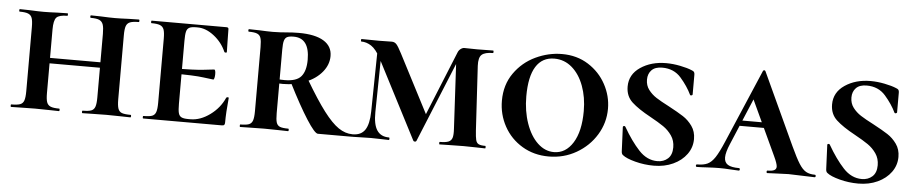

<svg xmlns="http://www.w3.org/2000/svg" viewBox="-35 -695 4365 915"><g transform="rotate(5 2147.5 -237.5)"><path d="M372 -456Q369 -456 369 -462Q369 -468 372 -468L420 -467Q460 -465 487 -465Q511 -465 553 -467L601 -468Q604 -468 604 -462Q604 -456 601 -456Q573 -456 559.5 -450.5Q546 -445 541 -431Q536 -417 536 -387V-81Q536 -51 541 -36.5Q546 -22 559 -17Q572 -12 601 -12Q604 -12 604 -6Q604 0 601 0Q570 0 553 -1L487 -2L420 -1Q403 0 372 0Q369 0 369 -6Q369 -12 372 -12Q400 -12 413 -17Q426 -22 431 -36.5Q436 -51 436 -81V-385Q436 -415 431 -429.5Q426 -444 413 -450Q400 -456 372 -456ZM143 -249H482V-223H143ZM32 -456Q29 -456 29 -462Q29 -468 32 -468L80 -467Q120 -465 145 -465Q172 -465 212 -467L260 -468Q262 -468 262 -462Q262 -456 260 -456Q220 -456 207.5 -442Q195 -428 195 -385V-81Q195 -51 200 -37Q205 -23 218.5 -17.5Q232 -12 260 -12Q262 -12 262 -6Q262 0 260 0Q229 0 212 -1L145 -2L80 -1Q62 0 30 0Q28 0 28 -6Q28 -12 30 -12Q59 -12 72.5 -17Q86 -22 91 -36.5Q96 -51 96 -81V-387Q96 -417 91 -431Q86 -445 72.5 -450.5Q59 -456 32 -456Z M662 -12Q691 -12 704 -17Q717 -22 722 -36.5Q727 -51 727 -81V-387Q727 -417 722 -431Q717 -445 703.5 -450.5Q690 -456 662 -456Q660 -456 660 -462Q660 -468 662 -468H1020Q1030 -468 1030 -460L1031 -398Q1032 -379 1032 -350Q1032 -347 1026.5 -347Q1021 -347 1020 -350Q1001 -394 962 -424.5Q923 -455 883 -455H876Q854 -455 843.5 -449.5Q833 -444 829.5 -430Q826 -416 826 -386V-85Q826 -55 829.5 -41Q833 -27 843.5 -21.5Q854 -16 876 -16H887Q934 -16 980 -49.5Q1026 -83 1048 -133Q1050 -136 1055 -136Q1060 -136 1060 -133Q1053 -61 1053 -15Q1053 -7 1050 -3.5Q1047 0 1038 0H662Q660 0 660 -6Q660 -12 662 -12ZM782 -226V-251Q887 -251 930.5 -256.5Q974 -262 979 -262Q986 -262 986 -240Q986 -230 984 -222Q982 -214 979 -214Q974 -214 930.5 -220Q887 -226 782 -226Z M1356 0Q1326 0 1309 -1L1241 -2L1176 -1Q1158 0 1126 0Q1124 0 1124 -6Q1124 -12 1126 -12Q1154 -12 1167 -17Q1180 -22 1185 -36.5Q1190 -51 1190 -81V-387Q1190 -417 1185.5 -431Q1181 -445 1168 -450.5Q1155 -456 1128 -456Q1125 -456 1125 -462Q1125 -468 1128 -468L1177 -467Q1217 -465 1241 -465Q1260 -465 1276 -466Q1292 -467 1304 -468Q1337 -471 1366 -471Q1444 -471 1485 -446Q1526 -421 1526 -374Q1526 -333 1497.5 -298Q1469 -263 1419.5 -242.5Q1370 -222 1311 -222Q1279 -222 1256 -226L1255 -248Q1280 -241 1318 -241Q1375 -241 1397 -267.5Q1419 -294 1419 -347Q1419 -451 1343 -451Q1322 -451 1312 -446Q1302 -441 1298 -427.5Q1294 -414 1294 -385V-81Q1294 -50 1298.5 -36Q1303 -22 1315.5 -17Q1328 -12 1356 -12Q1358 -12 1358 -6Q1358 0 1356 0ZM1662 0H1498Q1483 0 1443 -62.5Q1403 -125 1349 -232L1429 -253Q1484 -160 1523.5 -108Q1563 -56 1595.5 -34Q1628 -12 1662 -12Q1665 -12 1665 -6Q1665 0 1662 0Z M1747 -446 1767 -443 1762 -127Q1761 -68 1779.5 -40Q1798 -12 1837 -12Q1840 -12 1840 -6Q1840 0 1837 0Q1813 0 1800 -1L1752 -2L1703 -1Q1690 0 1664 0Q1662 0 1662 -6Q1662 -12 1664 -12Q1704 -12 1722.5 -40Q1741 -68 1742 -127ZM2298 0Q2271 0 2255 -1L2195 -2L2127 -1Q2110 0 2080 0Q2078 0 2078 -6Q2078 -12 2080 -12Q2108 -12 2121.5 -17.5Q2135 -23 2139.5 -37Q2144 -51 2142 -81L2124 -414L2153 -456L1969 -7Q1967 -3 1962 -3Q1956 -3 1954 -7L1759 -385Q1737 -426 1714 -441Q1691 -456 1666 -456Q1664 -456 1664 -462Q1664 -468 1666 -468L1749 -467L1811 -468Q1824 -468 1833 -458.5Q1842 -449 1859 -416L2007 -130L1961 -35L2127 -443Q2131 -454 2140 -461Q2149 -468 2158 -468L2220 -467L2296 -468Q2298 -468 2298 -462Q2298 -456 2296 -456Q2258 -456 2242.5 -442.5Q2227 -429 2229 -389L2247 -81Q2249 -50 2252.5 -36Q2256 -22 2266 -17Q2276 -12 2298 -12Q2300 -12 2300 -6Q2300 0 2298 0Z M2358 -234Q2358 -310 2397.5 -366Q2437 -422 2498.5 -451Q2560 -480 2625 -480Q2696 -480 2750.5 -445.5Q2805 -411 2835 -355.5Q2865 -300 2865 -239Q2865 -172 2830 -114.5Q2795 -57 2735 -22.5Q2675 12 2603 12Q2532 12 2476 -21.5Q2420 -55 2389 -111.5Q2358 -168 2358 -234ZM2751 -218Q2751 -284 2731 -338Q2711 -392 2674.5 -423.5Q2638 -455 2590 -455Q2532 -455 2502 -407Q2472 -359 2472 -265Q2472 -194 2492.5 -135.5Q2513 -77 2548 -44Q2583 -11 2626 -11Q2682 -11 2716.5 -66Q2751 -121 2751 -218Z M3153 -276Q3198 -252 3223.5 -235.5Q3249 -219 3267.5 -193Q3286 -167 3286 -131Q3286 -91 3262.5 -58.5Q3239 -26 3198 -7Q3157 12 3106 12Q3060 12 3016.5 0.5Q2973 -11 2956 -25Q2948 -30 2948 -46L2943 -159Q2943 -163 2948 -164Q2953 -165 2955 -161Q2993 -95 3032 -53Q3071 -11 3121 -11Q3151 -11 3171 -29Q3191 -47 3191 -83Q3191 -115 3174.5 -139Q3158 -163 3134 -179.5Q3110 -196 3070 -218Q3011 -250 2980 -278.5Q2949 -307 2949 -353Q2949 -411 3000 -445.5Q3051 -480 3123 -480Q3155 -480 3190 -473Q3225 -466 3246 -457Q3255 -454 3258 -449.5Q3261 -445 3261 -437V-342Q3261 -339 3256 -337.5Q3251 -336 3249 -339Q3230 -379 3196 -418Q3162 -457 3106 -457Q3072 -457 3055 -439.5Q3038 -422 3038 -394Q3038 -366 3053.5 -345.5Q3069 -325 3091.5 -310.5Q3114 -296 3153 -276Z M3497 -239H3680L3687 -213H3482ZM3874 0Q3853 0 3811 -2Q3767 -4 3749 -4Q3732 -4 3696 -2Q3662 0 3648 0Q3644 0 3644 -6Q3644 -12 3648 -12Q3671 -12 3680.5 -17.5Q3690 -23 3690 -34Q3690 -48 3673 -84L3546 -357L3590 -434L3459 -123Q3441 -81 3441 -57Q3441 -33 3458 -22.5Q3475 -12 3511 -12Q3516 -12 3516 -6Q3516 0 3511 0Q3497 0 3471 -2Q3443 -4 3419 -4Q3394 -4 3360 -2Q3330 0 3311 0Q3306 0 3306 -6Q3306 -12 3311 -12Q3342 -12 3361 -21Q3380 -30 3396.5 -55Q3413 -80 3435 -132L3585 -483Q3587 -487 3591 -487Q3595 -487 3597 -483L3757 -137Q3782 -83 3798.5 -57Q3815 -31 3832 -21.5Q3849 -12 3874 -12Q3879 -12 3879 -6Q3879 0 3874 0Z M4131 -276Q4176 -252 4201.5 -235.5Q4227 -219 4245.5 -193Q4264 -167 4264 -131Q4264 -91 4240.5 -58.5Q4217 -26 4176 -7Q4135 12 4084 12Q4038 12 3994.5 0.5Q3951 -11 3934 -25Q3926 -30 3926 -46L3921 -159Q3921 -163 3926 -164Q3931 -165 3933 -161Q3971 -95 4010 -53Q4049 -11 4099 -11Q4129 -11 4149 -29Q4169 -47 4169 -83Q4169 -115 4152.5 -139Q4136 -163 4112 -179.5Q4088 -196 4048 -218Q3989 -250 3958 -278.5Q3927 -307 3927 -353Q3927 -411 3978 -445.5Q4029 -480 4101 -480Q4133 -480 4168 -473Q4203 -466 4224 -457Q4233 -454 4236 -449.5Q4239 -445 4239 -437V-342Q4239 -339 4234 -337.5Q4229 -336 4227 -339Q4208 -379 4174 -418Q4140 -457 4084 -457Q4050 -457 4033 -439.5Q4016 -422 4016 -394Q4016 -366 4031.5 -345.5Q4047 -325 4069.5 -310.5Q4092 -296 4131 -276Z"/></g></svg>

Font: Cormorant SC
Style: Bold
Weight: 700
Designer: Christian Thalmann (Catharsis Fonts)
Foundry: Catharsis Fonts
Version: Version 4.000